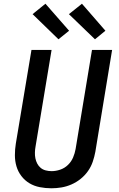

<svg xmlns="http://www.w3.org/2000/svg" viewBox="-20 -1003 640 1031"><path d="M256 8Q224 8 193.5 2Q163 -4 138 -19Q113 -34 95 -57.5Q77 -81 68.5 -109.5Q60 -138 60 -169.5Q60 -201 65 -232L149 -735H257L171 -217Q168 -201 167.5 -184.5Q167 -168 170 -153Q173 -138 180 -124.5Q187 -111 198.5 -101.5Q210 -92 225.5 -88Q241 -84 257 -84Q280 -84 303.5 -92Q327 -100 345 -117.5Q363 -135 372.5 -157.5Q382 -180 386 -203L474 -735H582L492 -188Q487 -161 478 -134.5Q469 -108 452.5 -84.5Q436 -61 413 -42.5Q390 -24 363.5 -12.5Q337 -1 310 3.5Q283 8 256 8ZM490 -792 350 -927 420 -983 546 -838ZM294 -792 155 -927 224 -983 351 -838Z"/></svg>

Font: Iosevka SS04 Semibold Extended
Style: Italic
Weight: 600
Width: 7
Italic angle: -9°
Monospace: yes
Designer: Belleve Invis
Foundry: Belleve Invis
Version: Version 19.0.0; ttfautohint (v1.8.4)